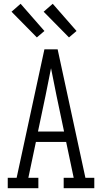

<svg xmlns="http://www.w3.org/2000/svg" viewBox="-20 -996 540 1016"><path d="M21 0V-55H68L162 -490L215 -735H285L432 -55H479V0H317V-55H370L330 -245H170L130 -55H183V0ZM181 -300H319L279 -490Q272 -526 264.5 -562.5Q257 -599 250 -635Q243 -599 235.5 -562.5Q228 -526 221 -490ZM345 -798 211 -934 259 -976 385 -832ZM175 -798 41 -934 89 -976 215 -832Z"/></svg>

Font: Iosevka Slab Light
Style: Regular
Weight: 300
Monospace: yes
Designer: Belleve Invis
Foundry: Belleve Invis
Version: Version 11.1.0; ttfautohint (v1.8.3)